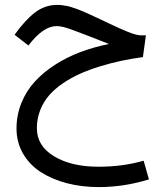

<svg xmlns="http://www.w3.org/2000/svg" viewBox="-20 -451 671 778"><path d="M421.4 -272.9Q407.2 -278.3 385 -287.1Q362.8 -295.9 341.3 -304.2Q256.8 -337.4 235.8 -341.8Q221.7 -345.2 209 -345.2Q154.8 -345.2 95.2 -266.6L39.1 -310.1Q81.5 -369.6 121.8 -400.4Q162.1 -431.2 212.4 -431.2Q222.2 -431.2 233.2 -429.7Q244.1 -428.2 252.9 -426.5Q261.7 -424.8 274.4 -420.4Q287.1 -416 294.4 -413.6Q301.8 -411.1 316.9 -404.5Q332 -397.9 337.9 -395.3Q343.8 -392.6 361.1 -384.5Q378.4 -376.5 383.8 -374Q395 -368.7 419.9 -356.9Q444.8 -345.2 459.7 -338.4Q474.6 -331.5 494.1 -323.5Q513.7 -315.4 528.3 -311.5Q543 -307.6 553.7 -307.6Q562.5 -307.6 571.3 -308.1L559.1 -219.7Q513.2 -213.4 471.7 -204.6Q430.2 -195.8 386.2 -182.4Q342.3 -168.9 305.4 -152.6Q268.6 -136.2 235.4 -113.8Q202.1 -91.3 179.2 -64.9Q156.2 -38.6 142.8 -4.4Q129.4 29.8 129.4 68.4Q129.4 140.6 199.5 182.6Q269.5 224.6 379.4 224.6Q477.1 224.6 562 200.2L583.5 275.9Q482.4 307.1 380.4 307.1Q311 307.1 250.7 291.3Q190.4 275.4 145 246.1Q99.6 216.8 73.2 171.1Q46.9 125.5 46.9 69.8Q46.9 15.1 66.7 -33.7Q86.4 -82.5 120.8 -120.1Q155.3 -157.7 202.9 -188.5Q250.5 -219.2 305.2 -239.7Q359.9 -260.3 421.4 -272.9Z"/></svg>

Font: Samim FD
Style: FD
Weight: 400
Foundry: DejaVu fonts team - Redesigned by Saber Rastikerdar
Version: Version 4.00 December 17, 2020